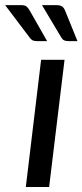

<svg xmlns="http://www.w3.org/2000/svg" viewBox="-70 -746 328 766"><path d="M0 0ZM187.5 -507.5 126 0H33L94 -507.5ZM155 -725.5Q170.5 -725.5 178 -720Q185.5 -714.5 190 -703L239 -582H202.5Q192.5 -582 186 -585Q179.5 -588 174.5 -596.5L97.5 -725.5ZM14 -725.5Q29.5 -725.5 36.2 -719.8Q43 -714 49 -703L118 -582H76.5Q66.5 -582 60 -585.2Q53.5 -588.5 48 -596.5L-49.5 -725.5Z"/></svg>

Font: Lato Medium
Style: Italic
Weight: 500
Italic angle: -7°
Designer: Lukasz Dziedzic
Foundry: tyPoland Lukasz Dziedzic
Version: Version 2.006; 2014-01-15